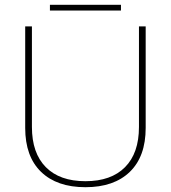

<svg xmlns="http://www.w3.org/2000/svg" viewBox="-20 -770 712 800"><path d="M484 -750V-726H188V-750ZM587 -660V-237Q587 -118 521 -54Q455 10 336 10Q217 10 151 -54Q85 -118 85 -237V-660H113V-241Q113 -132 171 -73.5Q229 -15 336 -15Q443 -15 501 -73.5Q559 -132 559 -241V-660Z"/></svg>

Font: Elaine Sans ExtraLight
Style: Regular
Weight: 275
Designer: Wei Huang
Foundry: Wei Huang
Version: Version 2.001;December 24, 2019;FontCreator 12.0.0.2547 64-b